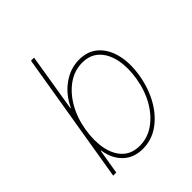

<svg xmlns="http://www.w3.org/2000/svg" viewBox="-202 -858 1002 1002"><g transform="rotate(-45 299.0 -357.5)"><path d="M68.2 0 188.9 -727.3H211.6L159.1 -406.2H161.9Q193.9 -474.4 249.8 -514.2Q305.8 -554 370.7 -554Q434.7 -554 475.9 -516.7Q517 -479.4 532.3 -415.5Q547.6 -351.6 534.1 -271.3Q520.6 -191.1 484.4 -127.1Q448.2 -63.2 394.9 -25.9Q341.6 11.4 277 11.4Q210.9 11.4 169 -28.4Q127.1 -68.2 116.5 -136.4H113.6L90.9 0ZM136.4 -271.3Q124.3 -197.4 136.2 -138.7Q148.1 -79.9 183.4 -45.6Q218.8 -11.4 277 -11.4Q334.5 -11.4 383.3 -45.6Q432.2 -79.9 465.7 -138.7Q499.3 -197.4 511.4 -271.3Q523.4 -345.2 511.2 -403.9Q498.9 -462.7 463.6 -497Q428.3 -531.2 370.7 -531.2Q313.2 -531.2 264.4 -497Q215.6 -462.7 182 -403.9Q148.4 -345.2 136.4 -271.3Z"/></g></svg>

Font: Inter Thin  BETA
Style: Italic
Weight: 100
Italic angle: -9.39999°
Designer: Rasmus Andersson
Foundry: rsms
Version: Version 3.011;git-f93a4a705